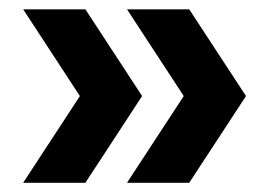

<svg xmlns="http://www.w3.org/2000/svg" viewBox="-20 -461 584 416"><path d="M390 -440.8 513 -252.9 390 -65H255.2L378.1 -252.9L255.2 -440.8ZM165 -440.8 287.9 -252.9 165 -65H30.2L153.1 -252.9L30.2 -440.8Z"/></svg>

Font: Science Gothic
Style: Regular
Weight: 400
Designer: Thomas Phinney, Vassil Kateliev, Brandon Buerkle
Foundry: Font Detective LLC
Version: Version 1.018